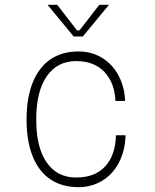

<svg xmlns="http://www.w3.org/2000/svg" viewBox="-20 -763 640 795"><path d="M305 -550Q360 -550 403.5 -523Q447 -496 471.5 -449Q496 -402 498 -345H458Q455 -419 413 -464.5Q371 -510 295 -510Q217 -510 173.5 -447Q130 -384 130 -268Q130 -152 173.5 -90Q217 -28 295 -28Q373 -28 415.5 -74Q458 -120 460 -203H500Q498 -139 472.5 -90Q447 -41 403 -14.5Q359 12 305 12Q238 12 190 -19.5Q142 -51 116 -114Q90 -177 90 -268Q90 -359 116 -422.5Q142 -486 190 -518Q238 -550 305 -550ZM299 -637H309L391 -743H431L323 -612H285L177 -743H217Z"/></svg>

Font: Fliege Mono Thin
Style: Regular
Weight: 100
Version: Version 0.020;Glyphs 3.3 (3306)